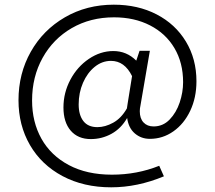

<svg xmlns="http://www.w3.org/2000/svg" viewBox="-20 -623 918 820"><path d="M580 -173Q577 -160 577 -148Q577 -117 593 -100Q609 -83 636 -83Q676 -83 704.5 -112.5Q733 -142 747.5 -185.5Q762 -229 762 -272Q762 -355 725 -417.5Q688 -480 621 -514.5Q554 -549 467 -549Q366 -549 286.5 -503Q207 -457 162 -376Q117 -295 117 -194Q117 -102 157 -30.5Q197 41 274 82Q351 123 458 123Q565 123 660 85L680 130Q567 177 455 177Q337 177 247 129Q157 81 108 -3.5Q59 -88 59 -195Q59 -309 111.5 -402Q164 -495 257 -549Q350 -603 466 -603Q569 -603 649 -561.5Q729 -520 774 -445.5Q819 -371 819 -276Q819 -206 792.5 -150Q766 -94 720.5 -62Q675 -30 620 -30Q583 -30 556 -53Q529 -76 523 -119Q497 -74 456 -51.5Q415 -29 368 -29Q313 -29 282 -65Q251 -101 251 -164Q251 -227 280.5 -282.5Q310 -338 359.5 -371.5Q409 -405 464 -405Q521 -405 562 -364L576 -406H620ZM522 -160 525 -180 544 -298Q512 -363 454 -363Q416 -363 384.5 -337.5Q353 -312 334.5 -269.5Q316 -227 316 -177Q316 -132 336 -106Q356 -80 396 -80Q429 -80 463.5 -99Q498 -118 522 -160Z"/></svg>

Font: Ysabeau
Style: Regular
Weight: 400
Designer: Christian Thalmann (Catharsis Fonts)
Version: Version 0.003